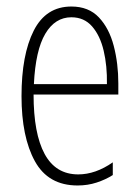

<svg xmlns="http://www.w3.org/2000/svg" viewBox="-20 -559 428 589"><path d="M199 -539Q252 -539 283.5 -505.5Q315 -472 329 -418Q343 -364 343 -303V-269H83Q83 -149 117 -86.5Q151 -24 220 -24Q273 -24 326 -61V-22Q304 -8 276.5 1Q249 10 218 10Q128 10 87 -64.5Q46 -139 46 -264Q46 -391 83.5 -465Q121 -539 199 -539ZM199 -506Q149 -506 119 -455.5Q89 -405 84 -301H308Q309 -357 298 -403.5Q287 -450 262.5 -478Q238 -506 199 -506Z"/></svg>

Font: Noto Sans Gurmukhi ExtraCondensed ExtraLight
Style: Regular
Weight: 200
Width: 2
Designer: Jelle Bosma - Monotype Design Team
Foundry: Monotype Imaging Inc.
Version: Version 2.004; ttfautohint (v1.8.4.7-5d5b)